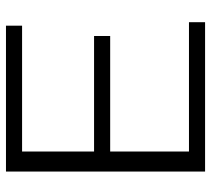

<svg xmlns="http://www.w3.org/2000/svg" viewBox="-52 -658 710 646"><g transform="rotate(-90 303.0 -335.0)"><path d="M551.3 0H48.8V-669.9H539.6V-615.7H116.2V-373.5H504.9V-319.3H116.2V-54.2H551.3Z"/></g></svg>

Font: SaysetthaMai
Style: Regular
Weight: 400
Designer: John M. Durdin
Foundry: Lao Script for Windows
Version: Version 1.101